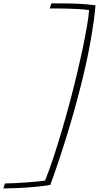

<svg xmlns="http://www.w3.org/2000/svg" viewBox="-122 -818 567 1099"><path d="M319.5 -246Q300.5 -175 277.2 -97Q254 -19 226.5 65.5Q199 150 166 240.5Q125.5 247.5 74.2 252Q23 256.5 -24.8 258.5Q-72.5 260.5 -102.5 260.5Q-101.5 258 -99.8 251.8Q-98 245.5 -96 239.5Q-94 233.5 -93 232Q-70 232 -35 230.2Q0 228.5 36.2 225.8Q72.5 223 100.2 220.2Q128 217.5 136 215.5Q159 158.5 182.5 87.8Q206 17 229.2 -61.2Q252.5 -139.5 274 -219.5Q296.5 -303.5 316 -384.8Q335.5 -466 350.8 -538.2Q366 -610.5 375.8 -667.8Q385.5 -725 388 -760Q364.5 -764 329.8 -766Q295 -768 259.5 -768.8Q224 -769.5 198 -769.5Q185.5 -769.5 176.2 -769.5Q167 -769.5 163 -769.5Q164 -774 166.8 -782.5Q169.5 -791 172 -798.5Q189.5 -798.5 205.8 -798.5Q222 -798.5 237.5 -798.5Q286.5 -798.5 332 -796.2Q377.5 -794 424.5 -787.5Q419.5 -716 395.5 -577.8Q371.5 -439.5 319.5 -246Z"/></svg>

Font: Grandstander Thin
Style: Italic
Weight: 100
Italic angle: -15°
Designer: Tyler Finck
Foundry: Etcetera Type Co
Version: Version 1.200